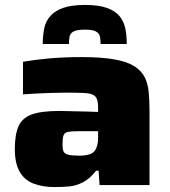

<svg xmlns="http://www.w3.org/2000/svg" viewBox="-20 -749 688 777"><path d="M201 8Q151 8 114.5 -6.5Q78 -21 59 -55Q40 -89 40 -146Q40 -203 54.5 -237Q69 -271 107.5 -285.5Q146 -300 221 -300Q230 -300 247.5 -299.5Q265 -299 288 -298.5Q311 -298 334 -297.5Q357 -297 377 -296V-313Q377 -336 372 -348.5Q367 -361 354 -366.5Q341 -372 314 -373Q287 -374 243 -374Q218 -374 187 -373Q156 -372 126 -370.5Q96 -369 73 -367V-499Q118 -507 177.5 -512.5Q237 -518 310 -518Q389 -518 441 -509Q493 -500 522 -482Q551 -464 564.5 -438.5Q578 -413 581.5 -378.5Q585 -344 585 -303V0H383L379 -58H369Q344 -26 316 -11.5Q288 3 259.5 5.5Q231 8 201 8ZM302 -119Q320 -119 333.5 -122Q347 -125 355 -130.5Q363 -136 368 -146Q373 -156 375 -168Q377 -180 377 -195V-218H295Q268 -218 254.5 -215Q241 -212 237 -201Q233 -190 233 -165Q233 -146 237 -136.5Q241 -127 255.5 -123Q270 -119 302 -119ZM324 -729Q379 -729 412.5 -717Q446 -705 463.5 -684Q481 -663 487 -634Q493 -605 493 -571H387Q387 -588 384.5 -601Q382 -614 368.5 -621.5Q355 -629 324 -629Q291 -629 277.5 -621.5Q264 -614 261.5 -601Q259 -588 259 -571H153Q153 -605 159 -634Q165 -663 183.5 -684Q202 -705 235.5 -717Q269 -729 324 -729Z"/></svg>

Font: Saira Expanded ExtraBold
Style: Regular
Weight: 800
Width: 7
Designer: Hector Gatti with collaboration of the Omnibus-Type team
Foundry: Omnibus-Type
Version: Version 1.101